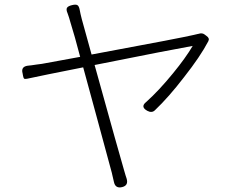

<svg xmlns="http://www.w3.org/2000/svg" viewBox="-20 -785 964 824"><path d="M469 -4Q467 -15 462 -34Q461 -40 460 -43Q452 -72 395 -283Q355 -429 337 -496Q155 -460 96 -447Q86 -445 83 -448Q81 -450 79 -459Q78 -466 77 -470Q69 -499 99 -503Q112 -504 137 -508Q152 -510 160 -511L242 -526L324 -541Q300 -633 282 -690Q277 -709 270 -728Q263 -744 267.5 -751.5Q272 -759 289 -763Q305 -767 312 -763Q319 -759 322 -743Q325 -726 331 -703L373 -551Q761 -623 811 -635Q817 -636 828 -639Q831 -640 833 -640Q847 -645 858 -637L866 -631Q881 -621 874 -608Q840 -543 770 -454Q704 -368 645 -312Q632 -299 613 -309Q581 -326 607 -347Q661 -395 723 -471Q777 -537 807 -588Q721 -573 386 -506Q495 -113 512 -56Q514 -48 519 -32Q522 -24 523 -20Q533 11 504 18Q475 25 469 -4Z"/></svg>

Font: GenSenRounded TW L
Style: Regular
Weight: 300
Version: Version 1.501;PS 1;hotconv 16.6.51;makeotf.lib2.5.65220